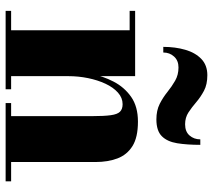

<svg xmlns="http://www.w3.org/2000/svg" viewBox="-57 -699 756 682"><g transform="rotate(90 321.0 -358.0)"><path d="M250.5 -460V-19.5H297V0H18.5V-19.5H87.5V-440.5H18.5V-460ZM555.5 -319.5V-19.5H624V0H346V-19.5H392.5V-308Q392.5 -350 389.2 -373.5Q386 -397 376.8 -406.2Q367.5 -415.5 350 -415.5Q327.5 -415.5 309 -399Q290.5 -382.5 277.5 -354.8Q264.5 -327 257.5 -292.8Q250.5 -258.5 250.5 -223L234 -222.5Q234 -259.5 242 -302.2Q250 -345 269.8 -383.2Q289.5 -421.5 324 -445.8Q358.5 -470 412 -470Q468 -470 499 -450.5Q530 -431 542.8 -397Q555.5 -363 555.5 -319.5ZM404 -535.5Q372.5 -535.5 349.2 -547.2Q326 -559 306.5 -574.8Q287 -590.5 266.5 -602.2Q246 -614 219.5 -614Q195 -614 180.8 -598.2Q166.5 -582.5 166.5 -560H146.5Q146.5 -602.5 156.8 -638Q167 -673.5 189.2 -695Q211.5 -716.5 247 -716.5Q280 -716.5 302.5 -704.5Q325 -692.5 343 -677Q361 -661.5 379.2 -649.5Q397.5 -637.5 421.5 -637.5Q447.5 -637.5 461.2 -653.2Q475 -669 475 -691.5H494.5Q494.5 -644.5 488.8 -609.2Q483 -574 463.8 -554.8Q444.5 -535.5 404 -535.5Z"/></g></svg>

Font: Bodoni Moda ExtraBold
Style: Regular
Weight: 800
Version: Version 2.005